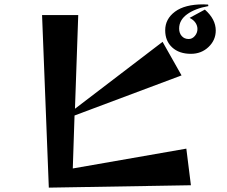

<svg xmlns="http://www.w3.org/2000/svg" viewBox="-20 -841 1040 881"><path d="M173 -772H339L324 -342L726 -649L813 -495L322 -311L314 -68L835 -159L856 9L204 20ZM913 -821 935 -820 936 -813Q875 -802 838.5 -775.5Q802 -749 802 -710Q802 -689 814 -675.5Q826 -662 846 -662Q862 -662 874 -676Q886 -690 886 -708Q886 -723 877 -736.5Q868 -750 850 -759L920 -797Q970 -753 970 -701Q970 -657 937 -625.5Q904 -594 856 -594Q802 -594 770 -623.5Q738 -653 738 -702Q738 -754 783 -787.5Q828 -821 913 -821Z"/></svg>

Font: Tiejili SC
Style: Regular
Weight: 400
Designer: Buernia
Foundry: Ershou Xiaoxi Press
Version: Version 1.100